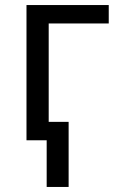

<svg xmlns="http://www.w3.org/2000/svg" viewBox="-20 -556 473 761"><path d="M411 -536V-463H173V-73H252V185H165V0H85V-536Z"/></svg>

Font: Noto Sans Historical
Style: Regular
Weight: 400
Designer: Monotype Design Team
Foundry: Monotype Imaging Inc.
Version: Version 2.013; ttfautohint (v1.8.4.7-5d5b)